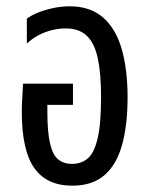

<svg xmlns="http://www.w3.org/2000/svg" viewBox="-20 -578 473 608"><path d="M209 10Q128 10 88.5 -46Q49 -102 49 -224Q49 -244 50.5 -267Q52 -290 53 -313H211V-246H130V-225Q130 -160 138.5 -123.5Q147 -87 164.5 -73Q182 -59 208 -59Q237 -59 257.5 -76Q278 -93 289 -139Q300 -185 300 -271Q300 -346 289.5 -394Q279 -442 254.5 -465Q230 -488 188 -488Q166 -488 144 -482.5Q122 -477 102 -466.5Q82 -456 65 -440V-519Q80 -530 101.5 -538.5Q123 -547 148.5 -552.5Q174 -558 201 -558Q266 -558 306.5 -522.5Q347 -487 365.5 -422.5Q384 -358 384 -270Q384 -182 366.5 -119Q349 -56 310.5 -23Q272 10 209 10Z"/></svg>

Font: Noto Sans Thai ExtraCondensed
Style: Regular
Weight: 400
Width: 2
Designer: Monotype Design Team
Foundry: Monotype Imaging Inc.
Version: Version 2.002